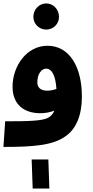

<svg xmlns="http://www.w3.org/2000/svg" viewBox="-20 -849 538 1116"><path d="M249 -677C290 -677 323 -710 323 -751C323 -794 290 -829 249 -829C207 -829 174 -794 174 -751C174 -710 207 -677 249 -677ZM0 5C175 5 287 -4 361 -57C423 -100 456 -179 456 -288C456 -463 382 -583 256 -583C134 -583 53 -464 53 -345C53 -242 119 -191 214 -191C243 -191 271 -196 296 -206C288 -187 276 -173 259 -164C222 -146 148 -144 10 -144ZM197 -370C197 -418 220 -450 249 -450C280 -450 303 -412 308 -332C289 -325 270 -322 254 -322C218 -322 197 -339 197 -370ZM170 247H267L261 78H164Z"/></svg>

Font: Noto Sans Arabic UI SmCn XBd
Style: Regular
Weight: 800
Width: 4
Designer: Monotype Design Team, Nadine Chahine and Nizar Qandah
Foundry: Monotype Imaging Inc.
Version: Version 2.010